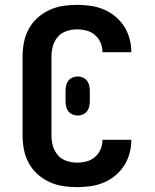

<svg xmlns="http://www.w3.org/2000/svg" viewBox="-20 -763 640 791"><path d="M297 8Q268 8 239 3.5Q210 -1 183 -13.5Q156 -26 134 -46Q112 -66 98 -92Q84 -118 78.5 -147Q73 -176 73 -205V-530Q73 -559 78.5 -588Q84 -617 98 -643Q112 -669 134 -689Q156 -709 183 -721.5Q210 -734 239 -738.5Q268 -743 297 -743Q325 -743 353 -739Q381 -735 406.5 -724.5Q432 -714 454 -696Q476 -678 491 -655Q506 -632 513.5 -604.5Q521 -577 521 -550Q521 -549 521 -549Q521 -549 521 -548H402Q402 -549 402 -549Q402 -549 402 -549Q402 -569 394 -587.5Q386 -606 371 -619Q356 -632 336.5 -637Q317 -642 297 -642Q276 -642 254.5 -635Q233 -628 218.5 -611.5Q204 -595 198 -573.5Q192 -552 192 -530V-205Q192 -183 198 -161.5Q204 -140 218.5 -123.5Q233 -107 254.5 -100Q276 -93 297 -93Q317 -93 336.5 -98Q356 -103 371 -116Q386 -129 394 -147.5Q402 -166 402 -186Q402 -186 402 -186Q402 -186 402 -187H521Q521 -186 521 -186Q521 -186 521 -185Q521 -158 513.5 -130.5Q506 -103 491 -80Q476 -57 454 -39Q432 -21 406.5 -10.5Q381 0 353 4Q325 8 297 8ZM300 -287Q289 -287 278.5 -291.5Q268 -296 261.5 -304.5Q255 -313 252.5 -324Q250 -335 250 -345V-390Q250 -400 252.5 -411Q255 -422 261.5 -430.5Q268 -439 278.5 -443.5Q289 -448 300 -448Q311 -448 321.5 -443.5Q332 -439 338.5 -430.5Q345 -422 347.5 -411Q350 -400 350 -390V-345Q350 -335 347.5 -324Q345 -313 338.5 -304.5Q332 -296 321.5 -291.5Q311 -287 300 -287Z"/></svg>

Font: Zed Sans Extended
Style: Bold
Weight: 700
Width: 7
Designer: Belleve Invis
Foundry: Belleve Invis
Version: Version 1.0.0; ttfautohint (v1.8.4)